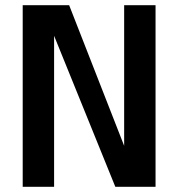

<svg xmlns="http://www.w3.org/2000/svg" viewBox="-20 -720 690 740"><path d="M67.5 0V-700H246.5L458.5 -158V-700H579.5V0H424.5L188.5 -582V0Z"/></svg>

Font: Trispace Medium
Style: Regular
Weight: 500
Designer: Tyler Finck
Foundry: Etcetera Type Company
Version: Version 1.210; ttfautohint (v1.8.3)